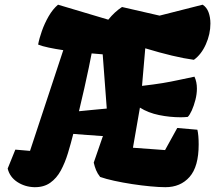

<svg xmlns="http://www.w3.org/2000/svg" viewBox="-20 -776 903 806"><path d="M124.5 9.8Q84.5 8.8 52.7 -12Q21 -32.7 12.2 -68.4L44.4 -147.9L106 -142.6L245.6 -565.4Q212.4 -570.3 184.6 -576.2Q156.7 -582 140.1 -588.9Q144.5 -613.8 155.8 -645.8Q167 -677.7 184.3 -707.8Q201.7 -737.8 223.6 -756.3L434.6 -693.4Q461.4 -726.6 492.2 -746.6L649.9 -710.4L830.6 -756.3Q847.7 -745.6 855.5 -724.4Q863.3 -703.1 863.3 -677.2Q863.3 -632.8 844.2 -590.1Q825.2 -547.4 793.9 -524.9Q753.4 -530.3 702.1 -542.5Q650.9 -554.7 589.8 -573.2L576.2 -415.5Q627 -421.4 662.4 -427.2Q697.8 -433.1 728.8 -439.9Q759.8 -446.8 796.4 -454.1Q806.6 -432.1 806.6 -404.3Q806.6 -381.3 800.3 -356.7Q793.9 -332 785.2 -312.5Q776.4 -293 768.1 -285.2Q752.9 -283.7 738.8 -283.7Q692.9 -283.7 647.7 -293Q602.5 -302.2 567.4 -324.2L538.1 -155.8L672.9 -146L724.1 -238.8L808.6 -231.4Q814 -208.5 814 -169.4Q814 -76.7 775.9 -33.4Q737.8 9.8 674.3 9.8Q648.4 9.8 611.6 6.3Q574.7 2.9 534.9 -3.2Q495.1 -9.3 459.5 -17.1Q423.8 -24.9 400.4 -33.2Q389.2 -47.4 383.3 -61.8Q377.4 -76.2 373.5 -93.3L412.1 -205.1H406.7Q379.9 -207 347.9 -209.2Q315.9 -211.4 287.6 -213.9Q277.3 -172.9 265.1 -132.8Q252.9 -92.8 235.4 -60.3Q217.8 -27.8 190.9 -8.8Q164.1 10.3 124.5 9.8ZM364.7 -551.8Q360.8 -530.3 352.8 -492.2Q344.7 -454.1 334.2 -406.5Q323.7 -358.9 311.5 -309.1Q337.9 -312 368.7 -314.7Q399.4 -317.4 428.2 -320.3L411.1 -547.9Q387.7 -549.8 364.7 -551.8Z"/></svg>

Font: Fruktur
Style: Italic
Weight: 400
Italic angle: -8°
Designer: Viktoriya Grabowska, Eben Sorkin
Foundry: Viktoriya Grabowska
Version: Version 1.008; ttfautohint (v1.8.4.7-5d5b)